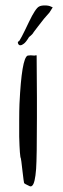

<svg xmlns="http://www.w3.org/2000/svg" viewBox="-20 -667 226 688"><path d="M120.1 -643.6Q127 -647.5 140.6 -647.5Q154.3 -647.5 162.1 -643.6Q164.1 -642.6 168.9 -640.6Q166 -635.7 157.2 -622.1Q138.7 -602.5 116.2 -572.3Q106.4 -559.6 100.6 -551.8Q97.7 -544.9 84 -534.2Q72.3 -514.6 64.5 -509.8Q58.6 -504.9 52.7 -504.9Q51.8 -504.9 50.8 -504.9Q44.9 -506.8 43.9 -514.6Q43.9 -518.6 46.9 -518.6Q50.8 -518.6 84 -588.9Q107.4 -637.7 120.1 -643.6ZM79.1 -467.8Q84 -468.8 89.8 -468.8Q96.7 -468.8 103.5 -467.8Q106.4 -468.8 111.3 -468.8Q111.3 -431.6 112.3 -318.4Q112.3 -278.3 112.3 -244.1Q112.3 -103.5 109.4 -61.5Q105.5 -10.7 95.7 -2Q93.8 0 90.8 1Q86.9 1 82 -2Q69.3 -7.8 66.4 -10.7Q65.4 -12.7 60.5 -54.7Q55.7 -97.7 54.7 -99.6Q50.8 -104.5 48.8 -177.7Q48.8 -210 48.8 -235.4Q48.8 -270.5 49.8 -294.9Q57.6 -459 79.1 -467.8Z"/></svg>

Font: Yahfie
Style: Heavy
Weight: 600
Designer: Joe Palazzolo
Foundry: jozolo LLC
Version: Version 001.000